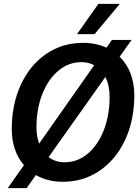

<svg xmlns="http://www.w3.org/2000/svg" viewBox="-20 -932 721 995"><path d="M676 -438Q676 -309 628.5 -207Q581 -105 496.5 -47.5Q412 10 306 10Q225 10 166 -25L118 43H20L104 -76Q41 -150 41 -263Q41 -392 88.5 -494Q136 -596 220 -653Q304 -710 411 -710Q477 -710 532 -685L560 -725H662L600 -638Q637 -602 656.5 -551Q676 -500 676 -438ZM183 -188 468 -594Q438 -610 402 -610Q336 -610 283 -566Q230 -522 199.5 -445Q169 -368 169 -272Q169 -225 183 -188ZM548 -430Q548 -489 526 -533L232 -118Q267 -91 315 -91Q381 -91 434 -135Q487 -179 517.5 -256.5Q548 -334 548 -430ZM490 -912H601L470 -755H379Z"/></svg>

Font: Sarabun SemiBold
Style: Italic
Weight: 600
Italic angle: -10°
Designer: Suppakit Chalermlarp | Katatrad Co.,Ltd.
Foundry: Cadson Demak Co.,Ltd.
Version: Version 1.000; ttfautohint (v1.6)